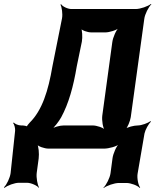

<svg xmlns="http://www.w3.org/2000/svg" viewBox="-51 -757 791 978"><path d="M650 127 685 -77C689 -96 706 -127 718 -137L715 -140C703 -130 670 -118 651 -118C631 -118 596 -109 585 -99L587 -96C598 -106 612 -140 615 -160L684 -661C687 -685 706 -722 720 -735L718 -737C703 -725 664 -711 640 -711H313C294 -711 267 -724 260 -736L257 -733C264 -721 269 -686 265 -664L216 -419C195 -295 164 -195 100 -132C97 -129 84 -114 85 -110L88 -112C87 -115 70 -118 65 -118H56C43 -118 24 -126 19 -133L16 -130C22 -123 27 -104 26 -91L3 125C0 148 -17 185 -31 197L-28 200C-14 188 23 174 46 174H86C107 174 138 188 147 200L148 198C140 185 133 148 136 124L146 50C149 26 146 -14 137 -26L134 -24C142 -11 176 0 196 0H479C503 0 544 -11 558 -24L557 -26C542 -14 525 26 522 50L512 125C509 149 490 186 476 199L477 201C492 189 531 175 555 175H593C615 175 650 188 660 200L663 198C653 186 646 149 650 127ZM340 -419 366 -545C370 -567 368 -605 361 -617L358 -614C365 -602 395 -592 414 -592H486C506 -592 543 -603 557 -616L556 -618C541 -606 524 -566 521 -542L470 -168C467 -144 473 -104 484 -92L486 -94C476 -107 441 -118 421 -118H274C252 -118 223 -109 208 -99L209 -95C224 -106 249 -138 261 -160C299 -230 323 -317 340 -419Z"/></svg>

Font: Asimov
Style: EdgeNarIt
Weight: 500
Designer: Google
Version: Version 2.000980: 2014